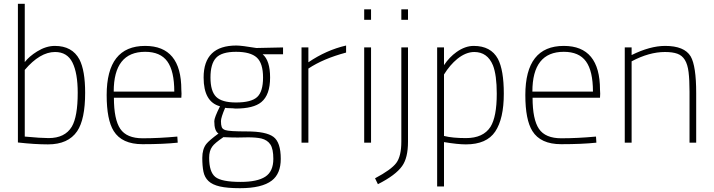

<svg xmlns="http://www.w3.org/2000/svg" viewBox="-20 -749 3749 1008"><path d="M232 9Q162 9 74 -1V-729H110V-423Q133 -453 175 -479Q222 -508 268 -508Q359 -508 397 -437Q427 -379 427 -262Q427 -122 385 -60Q338 9 232 9ZM235 -24Q321 -24 357 -84Q388 -137 388 -262Q388 -365 360.5 -420.5Q333 -476 269 -476Q190 -476 110 -382V-32Q195 -24 235 -24Z M728 8Q620 8 577 -61Q540 -120 540 -250Q540 -508 742 -508Q932 -508 932 -278L933 -257Q932 -247 932 -236H578Q578 -122 611.5 -72.5Q645 -23 729 -23Q813 -23 911 -32L913 0Q838 8 728 8ZM895 -268Q895 -376 858.5 -426.5Q822 -477 742 -477Q577 -477 577 -268Z M1240 239Q1174 239 1134.5 230Q1095 221 1074.5 201.5Q1054 182 1048 152Q1042 122 1042 80Q1042 34 1063 7Q1078 -12 1127 -48Q1105 -61 1105 -113Q1105 -131 1135 -191Q1049 -214 1049 -342Q1049 -510 1221 -510Q1248 -510 1326 -497L1466 -500V-464H1359Q1398 -431 1398 -342Q1398 -251 1352 -213Q1311 -179 1216 -179Q1202 -181 1187 -181Q1171 -181 1162 -183Q1140 -132 1140 -113Q1140 -93 1144 -82Q1148 -71 1163 -66Q1183 -59 1276 -59Q1377 -59 1415.5 -30.5Q1454 -2 1454 85Q1454 163 1407 199Q1355 239 1240 239ZM1243 206Q1331 206 1373 178.5Q1415 151 1415 85Q1415 33 1399.5 9.5Q1384 -14 1352 -22Q1324 -28 1283 -28L1228 -27Q1194 -27 1153 -29Q1106 3 1094 21Q1078 43 1078 79Q1078 154 1110.5 180Q1143 206 1243 206ZM1219 -211Q1299 -211 1330 -239.5Q1361 -268 1361 -342Q1361 -417 1328 -447Q1295 -477 1219 -477Q1144 -477 1114.5 -445.5Q1085 -414 1085 -342Q1085 -270 1115 -240.5Q1145 -211 1219 -211Z M1599 0H1563V-500H1599V-422Q1693 -486 1797 -510V-473Q1677 -441 1599 -389Z M1928 0H1892V-500H1928ZM1928 -645H1892V-700H1928Z M1964 218 1949 187Q2034 142 2060.5 106.5Q2087 71 2087 -6V-500H2122V-5Q2122 80 2091 123Q2057 171 1964 218ZM2122 -645H2087V-700H2122Z M2311 230H2275V-500H2311V-407Q2339 -449 2377 -476Q2422 -508 2467 -508Q2557 -508 2594 -440Q2625 -381 2625 -257Q2625 -126 2580 -58.5Q2535 9 2426 9Q2383 9 2311 -3ZM2426 -24Q2517 -24 2555 -83Q2588 -136 2588 -257Q2588 -355 2568 -406Q2539 -476 2470 -476Q2426 -476 2381 -440Q2342 -408 2311 -358V-35H2312Q2356 -24 2426 -24Z M2926 8Q2818 8 2775 -61Q2738 -120 2738 -250Q2738 -508 2940 -508Q3130 -508 3130 -278L3131 -257Q3130 -247 3130 -236H2776Q2776 -122 2809.5 -72.5Q2843 -23 2927 -23Q3011 -23 3109 -32L3111 0Q3036 8 2926 8ZM3093 -268Q3093 -376 3056.5 -426.5Q3020 -477 2940 -477Q2775 -477 2775 -268Z M3635 0H3600V-267Q3600 -330 3595 -370.5Q3590 -411 3575.5 -434.5Q3561 -458 3536 -467Q3511 -476 3471 -476Q3388 -476 3296 -427V0H3260V-500H3296V-460Q3393 -508 3472 -508Q3573 -508 3606 -453Q3635 -403 3635 -260Z"/></svg>

Font: Storia Sans Thin
Style: Regular
Weight: 100
Designer: Accademia di Belle Arti di Urbino and others
Foundry: Accademia di Belle Arti di Urbino and others.
Version: Version 60.001;May 25, 2020;FontCreator 12.0.0.2522 64-bit